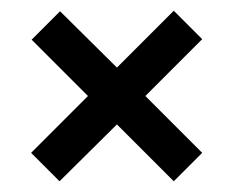

<svg xmlns="http://www.w3.org/2000/svg" viewBox="-20 -529 436 358"><path d="M92 -508 39 -455 144 -350 38 -244 91 -191 198 -297 304 -191 357 -244 251 -350 357 -456 304 -509 198 -403Z"/></svg>

Font: Bebas Neue
Style: Bold
Weight: 700
Designer: Ryoichi Tsunekawa
Foundry: Ryoichi Tsunekawa
Version: Version 1.300